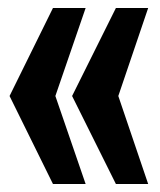

<svg xmlns="http://www.w3.org/2000/svg" viewBox="-20 -485 402 482"><path d="M113 -23 4 -244 113 -465H195L119 -244L195 -23ZM271 -23 161 -244 271 -465H352L277 -244L352 -23Z"/></svg>

Font: Ruslan Display
Style: Regular
Weight: 400
Version: Version 1.001